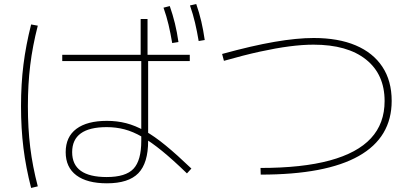

<svg xmlns="http://www.w3.org/2000/svg" viewBox="-20 -875 2040 950"><path d="M509 32Q411 32 358 -7.5Q305 -47 305 -122Q305 -198 358 -237.5Q411 -277 509 -277Q559 -277 604 -265.5Q649 -254 696.5 -227.5Q744 -201 800 -155Q856 -109 927 -41L905 -17Q836 -84 782 -128Q728 -172 683 -198Q638 -224 596 -235Q554 -246 508 -246Q337 -246 337 -122Q337 1 508 1Q602 1 640.5 -40Q679 -81 679 -178V-588H676V-781H710V-588H713V-178Q713 -68 664.5 -18Q616 32 509 32ZM134 55Q108 -46 96 -142.5Q84 -239 84 -350Q84 -459 96 -555Q108 -651 134 -754L167 -748Q141 -647 129.5 -552Q118 -457 118 -350Q118 -241 129.5 -146.5Q141 -52 167 47ZM288 -573V-604H919V-573ZM832 -662Q824 -710 814 -752.5Q804 -795 789 -837L820 -845Q835 -802 845.5 -759Q856 -716 863 -667ZM963 -672Q955 -720 945 -762.5Q935 -805 920 -848L951 -855Q966 -812 976 -769Q986 -726 993 -677Z M1269 -44Q1475 -44 1611.5 -81Q1748 -118 1815.5 -191Q1883 -264 1883 -375Q1883 -507 1791 -580.5Q1699 -654 1531 -654Q1477 -654 1411.5 -645.5Q1346 -637 1266 -619.5Q1186 -602 1088 -574L1079 -608Q1228 -649 1338.5 -668Q1449 -687 1532 -687Q1654 -687 1740 -650.5Q1826 -614 1872 -544.5Q1918 -475 1918 -376Q1918 -195 1755 -103Q1592 -11 1270 -11Z"/></svg>

Font: M PLUS 1 ExtraLight
Style: Regular
Weight: 250
Version: Version 1.001